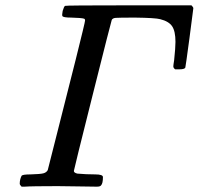

<svg xmlns="http://www.w3.org/2000/svg" viewBox="-20 -700 745 720"><path d="M61 0Q54 -7 54 -11Q54 -27 61 -41Q65 -46 95 -46Q131 -47 142.5 -50Q154 -53 159 -62L194 -200Q229 -337 264 -477Q299 -617 299 -623Q299 -629 295 -630Q286 -633 248 -634Q216 -634 214 -640Q212 -643 215 -659Q220 -676 224 -678Q226 -680 462 -680H698Q705 -673 705 -669Q705 -665 690.5 -557Q676 -449 675 -447Q673 -440 652 -440H637Q630 -445 630 -451Q630 -456 633 -474Q638 -521 638 -543Q638 -583 625.5 -601.5Q613 -620 581 -628Q563 -633 487 -634Q426 -634 414 -633Q402 -632 399 -625Q397 -621 327 -342Q257 -63 257 -59Q257 -52 270 -49Q303 -46 337 -46Q366 -46 366 -36Q366 -12 359 -5Q356 0 343 0Q321 0 271.5 -1Q222 -2 196 -2Q98 -2 72 0Z"/></svg>

Font: KaTeX_Main
Style: Italic
Weight: 400
Version: Version 1.1; ttfautohint (v1.3)